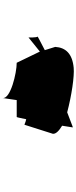

<svg xmlns="http://www.w3.org/2000/svg" viewBox="424 -1022 587 1476"><g transform="rotate(-90 718.0 -284.5)"><path d="M427 -172C425 -148 451 -124 489 -101C481 -55 476 -22 476 -19C476 -16 515 -34 592 -62C721 -28 869 -6 934 -12C1042 -22 1090 -73 1095 -154L1070 -234C1134 -267 1178 -290 1175 -290C1165 -290 1168 -366 1167 -359L1059 -272L973 -450C893 -450 693 -498 702 -558L686 -450H556C554 -450 548 -421 539 -377C509 -383 497 -394 496 -389Z"/></g></svg>

Font: Ampere
Style: SuExtIta
Weight: 400
Version: Version 1